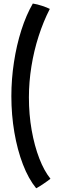

<svg xmlns="http://www.w3.org/2000/svg" viewBox="-20 -786 378 1056"><path d="M179 249.5Q136.5 197.5 106 118Q75.5 38.5 59 -57.8Q42.5 -154 42.5 -257Q42.5 -351 56.8 -444.2Q71 -537.5 97.5 -620.5Q124 -703.5 160.5 -766.5Q184 -763 211.8 -753.8Q239.5 -744.5 254 -737Q218.5 -668 192.5 -587.2Q166.5 -506.5 152.8 -420.8Q139 -335 139 -250.5Q139 -156 154.2 -69.8Q169.5 16.5 196.2 85.5Q223 154.5 257.5 197Q251 202.5 240.5 210Q230 217.5 218.2 225.5Q206.5 233.5 195.8 240Q185 246.5 179 249.5Z"/></svg>

Font: Grandstander Thin
Style: Regular
Weight: 400
Version: Version 1.200